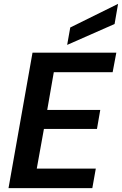

<svg xmlns="http://www.w3.org/2000/svg" viewBox="-20 -972 630 992"><path d="M24 0 148 -700H581L562 -599H258L224 -404H498L481 -306H207L170 -101H475L457 0ZM327 -740 343 -830 590 -952 572 -848Z"/></svg>

Font: DeepMind Sans
Style: Bold Italic
Weight: 700
Italic angle: -10°
Designer: Jonny Pinhorn / Modifications: Colophon Foundry
Foundry: Colophon Foundry
Version: Version 1.002; ttfautohint (v1.8.2)